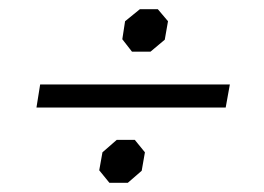

<svg xmlns="http://www.w3.org/2000/svg" viewBox="-20 -472 571 416"><path d="M245 -387 251 -426 283 -452H322L344 -426L337 -386L306 -360H266ZM67 -289H478L469 -239H59ZM195 -103 202 -142 233 -169H272L294 -142L287 -102L257 -76H217Z"/></svg>

Font: Chakra Petch Light
Style: Italic
Weight: 300
Italic angle: -10°
Designer: Katatrad Aksorn Co.,Ltd.
Foundry: Cadson Demak Co.,Ltd.
Version: Version 1.000; ttfautohint (v1.6)